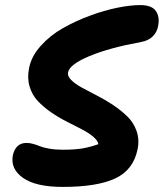

<svg xmlns="http://www.w3.org/2000/svg" viewBox="-20 -775 647 759"><path d="M228 -36.1Q121.6 -36.1 71 -71.8Q20.5 -107.4 30.8 -161.1Q42 -210 85 -210Q98.1 -210 112.5 -205.8Q127 -201.7 139.2 -196.5Q151.4 -191.4 175 -187.3Q198.7 -183.1 228 -183.1Q274.9 -183.1 305.4 -188.2Q335.9 -193.4 369.1 -205.1Q366.2 -220.2 347.4 -235.6Q328.6 -251 301.5 -264.9Q274.4 -278.8 242.7 -294.9Q210.9 -311 181.6 -331.3Q152.3 -351.6 129.6 -375.5Q106.9 -399.4 96.9 -433.3Q86.9 -467.3 95.2 -506.8Q104 -552.2 140.9 -593.5Q177.7 -634.8 228 -663.3Q278.3 -691.9 335.7 -713.1Q393.1 -734.4 444.6 -744.6Q496.1 -754.9 534.2 -754.9Q580.1 -754.9 596.2 -731.4Q612.3 -708 605 -671.9Q600.6 -647.5 583.3 -630.6Q565.9 -613.8 537.1 -608.9Q413.6 -586.4 334.2 -553.5Q254.9 -520.5 249 -488.8Q246.1 -474.1 261.5 -458.7Q276.9 -443.4 303.5 -428.7Q330.1 -414.1 362.8 -397.5Q395.5 -380.9 427 -359.9Q458.5 -338.9 483.4 -314.7Q508.3 -290.5 520 -256.8Q531.7 -223.1 523.9 -185.1Q507.3 -103 435.5 -69.6Q363.8 -36.1 228 -36.1Z"/></svg>

Font: Shantell Sans Bouncy
Style: Bold Italic
Weight: 700
Italic angle: -11.31°
Designer: Stephen Nixon, Anya Danilova, Shantell Martin
Foundry: Arrow Type
Version: Version 1.006;[9816181b4]